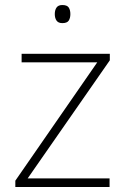

<svg xmlns="http://www.w3.org/2000/svg" viewBox="-20 -744 499 764"><path d="M416 0H41V-25L367 -496H66V-530H417V-504L90 -34H416ZM228 -724Q247 -724 253.5 -714Q260 -704 260 -688Q260 -672 253.5 -662Q247 -652 228 -652Q212 -652 205 -662Q198 -672 198 -688Q198 -704 205 -714Q212 -724 228 -724Z"/></svg>

Font: Noto Sans Kannada ExtraLight
Style: Regular
Weight: 200
Designer: Jelle Bosma - Monotype Design Team
Foundry: Monotype Imaging Inc.
Version: Version 2.005; ttfautohint (v1.8.4.7-5d5b)